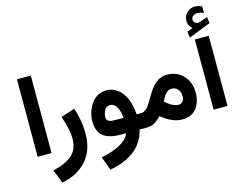

<svg xmlns="http://www.w3.org/2000/svg" viewBox="-143 -1127 2092 1631"><g transform="rotate(-15 903.0 -311.0)"><path d="M68.4 -682.1V-0.5H190.4V-682.1Z M213.9 265.6C306.2 247.6 379.4 208.5 432.6 148.4C485.8 88.4 512.2 9.3 512.2 -88.9C512.2 -162.6 498.5 -244.1 473.6 -314.5L352.1 -274.4C362.8 -242.7 372.6 -209 381.3 -173.3C389.6 -137.7 394 -105 394 -75.7C394 -10.7 374.5 38.1 335.4 71.8C295.9 105.5 240.2 129.9 168 145.5Z M775.9 -395C714.8 -395 668.9 -363.8 639.2 -318.8C609.4 -273.4 594.2 -218.3 594.2 -169.9C594.2 -51.3 664.1 0 793.5 0H845.2C833 35.6 803.7 65.4 757.8 89.8C711.4 114.3 656.7 132.8 592.8 145L637.2 265.1C829.1 228 929.7 141.1 964.4 0H1014.2V-131.3H973.1C970.7 -180.2 961.4 -224.6 945.3 -264.6C913.1 -344.2 855.5 -395 775.9 -395ZM792 -131.3C741.2 -131.3 710 -138.2 710 -174.8C710 -186.5 711.9 -199.7 715.8 -213.9C723.6 -242.2 742.2 -265.6 774.9 -265.6C830.1 -265.6 853 -199.7 858.9 -131.3Z M1337.4 11.2C1393.6 11.2 1435.5 -6.8 1463.9 -43.5C1492.2 -80.1 1506.3 -126.5 1506.3 -183.6C1506.3 -220.7 1498.5 -254.9 1482.4 -286.1C1450.7 -348.6 1390.1 -390.1 1310.1 -390.1C1131.8 -390.1 1117.2 -131.3 1013.7 -131.3H994.6V0H1016.1C1052.7 0 1081.1 -6.3 1100.6 -19C1119.6 -31.7 1138.7 -47.4 1157.2 -66.4C1214.4 -21 1270.5 11.2 1337.4 11.2ZM1314 -265.1C1337.9 -265.1 1356.9 -256.8 1370.6 -240.7C1383.8 -224.1 1390.6 -204.1 1390.6 -181.2C1390.6 -146 1375 -117.7 1337.9 -117.7C1322.3 -117.7 1302.2 -122.6 1277.3 -136.7C1260.3 -146.5 1242.7 -160.2 1224.6 -177.2C1243.2 -215.3 1271.5 -265.1 1314 -265.1Z M1571.3 -697.3 1579.6 -644 1772.5 -720.2 1764.6 -775.4 1695.3 -750C1693.4 -749.5 1691.9 -749 1691.4 -749C1687.5 -748.5 1683.6 -748 1680.2 -748C1656.7 -748 1640.1 -764.6 1639.6 -782.7C1639.6 -797.9 1645.5 -809.6 1656.7 -817.4C1668 -825.2 1679.7 -829.1 1692.9 -829.1C1711.9 -829.1 1730.5 -824.2 1749 -814.9L1748.5 -871.1C1729 -882.3 1712.9 -888.2 1686 -888.2C1660.2 -888.2 1637.7 -878.9 1617.7 -860.4C1597.7 -841.8 1587.4 -817.9 1587.4 -789.1C1587.4 -753.4 1600.6 -734.9 1622.6 -716.8ZM1615.7 -617.7V-0.5H1737.8V-617.7Z"/></g></svg>

Font: Vazirmatn
Style: Bold
Weight: 700
Designer: Saber Rastikerdar
Foundry: Saber Rastikerdar
Version: Version 33.003